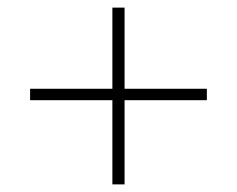

<svg xmlns="http://www.w3.org/2000/svg" viewBox="-20 -576 622 504"><path d="M59 -313V-343H275V-556H307V-343H523V-313H307V-92H275V-313Z"/></svg>

Font: Aboreto
Style: Regular
Weight: 400
Designer: Dominik Jáger
Foundry: Dominik Jáger
Version: Version 1.001; ttfautohint (v1.8.4.7-5d5b)